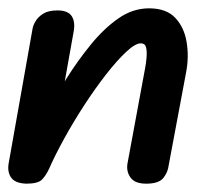

<svg xmlns="http://www.w3.org/2000/svg" viewBox="-27 -441 538 461"><path d="M324 0Q297 0 286.5 -14.5Q276 -29 279 -48L321 -275Q324 -290 325 -304.5Q326 -319 323.5 -328Q321 -337 311 -337Q298 -337 276 -316.5Q254 -296 227.5 -262Q201 -228 175 -188Q149 -148 127 -108Q105 -68 91 -36L83 -171Q106 -210 133 -253Q160 -296 191.5 -334.5Q223 -373 257.5 -397Q292 -421 331 -421Q372 -421 393.5 -398.5Q415 -376 421 -340.5Q427 -305 420 -268L378 -44Q376 -27 365 -13.5Q354 0 324 0ZM36 0Q9 -1 -0.5 -15Q-10 -29 -6 -50L51 -371Q52 -379 58 -389.5Q64 -400 76.5 -408Q89 -416 111 -416Q136 -416 145 -402.5Q154 -389 150 -366L91 -36Q83 -19 73.5 -9.5Q64 0 36 0Z"/></svg>

Font: Edu QLD Beginner SemiBold
Style: Regular
Weight: 600
Designer: Tina and Corey Anderson
Foundry: Google for Education
Version: Version 1.003